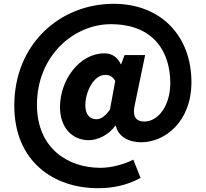

<svg xmlns="http://www.w3.org/2000/svg" viewBox="-20 -789 1081 1008"><path d="M494 199C575 199 648 183 718 145L680 49C634 73 566 92 508 92C332 92 174 -14 174 -239C174 -496 367 -662 562 -662C789 -662 874 -514 874 -353C874 -231 808 -151 739 -151C690 -151 673 -181 689 -245L742 -500H634L616 -452H614C595 -492 565 -509 528 -509C397 -509 295 -369 295 -227C295 -122 356 -53 447 -53C494 -53 554 -83 585 -129H588C600 -73 655 -42 721 -42C843 -42 985 -147 985 -358C985 -599 826 -769 577 -769C293 -769 55 -556 55 -235C55 61 264 199 494 199ZM486 -163C450 -163 428 -189 428 -237C428 -303 469 -396 534 -396C556 -396 574 -384 585 -364L557 -213C530 -177 509 -163 486 -163Z"/></svg>

Font: Noto Sans CJK KR Black
Style: Regular
Weight: 900
Designer: Ryoko NISHIZUKA (kana & ideographs); Paul D. Hunt (Latin, Greek & Cyrillic); Wenlong ZHANG (bopomofo); Sandoll Communica
Foundry: Adobe Systems Incorporated
Version: Version 1.004;PS 1.004;hotconv 1.0.82;makeotf.lib2.5.63406